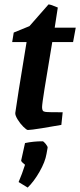

<svg xmlns="http://www.w3.org/2000/svg" viewBox="-20 -578 362 867"><path d="M49 -68Q55 -115 100 -388H35L42 -431L113 -460L199 -558Q209 -558 241 -544L227 -453H322L310 -388H216Q192 -245 181 -176.5Q170 -108 170 -94Q170 -84 173 -79Q176 -74 184 -73Q191 -71 263 -71L257 -14Q219 -7 169 1Q119 9 106 9Q100 9 85 -6Q70 -21 59 -39.5Q48 -58 49 -68ZM64 244Q80 207 93 166Q90 164 82 156.5Q74 149 76 145L93 68Q131 60 172 60Q177 60 186.5 72Q196 84 195 89L190 117Q184 153 158.5 197.5Q133 242 105 269Z"/></svg>

Font: Grenze SemiBold
Style: Italic
Weight: 600
Italic angle: -10°
Designer: Renata Polastri
Foundry: Omnibus-Type
Version: Version 1.002; ttfautohint (v1.8)